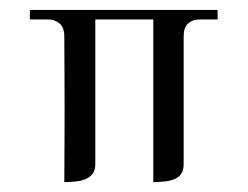

<svg xmlns="http://www.w3.org/2000/svg" viewBox="-20 -361 499 387"><path d="M40.2 -341H418.6V-321.8H382.3Q368.3 -321.8 359.2 -313.8Q350.2 -305.8 350.2 -287.8V-30.4Q350.2 -18.4 345.6 -11.2Q340.9 -4.1 332.4 -0.3Q323.8 3.5 312.7 4.7Q301.6 6 289 6V-321.8H172.1V-30.4Q172.1 -18.4 167 -11.2Q161.8 -4.1 153.1 -0.3Q144.5 3.5 133.4 4.7Q122.3 6 109.6 6Q109.9 -34.8 110 -70.5Q110.2 -106.3 110.2 -141Q110.2 -175.8 110 -211.4Q109.9 -247 109.6 -287.8Q109.6 -305.8 99.9 -313.8Q90.1 -321.8 76.8 -321.8H40.2Z"/></svg>

Font: Genos Thin
Style: Regular
Weight: 100
Designer: Robert E. Leuschke
Foundry: Robert E. Leuschke
Version: Version 1.010